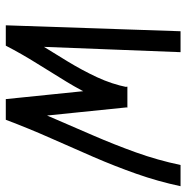

<svg xmlns="http://www.w3.org/2000/svg" viewBox="-10 -648 658 679"><g transform="rotate(90 319.5 -309.0)"><path d="M564 -618H639Q622 -538 595 -461.5Q568 -385 535.5 -310Q503 -235 469 -158.5Q435 -82 404 0H331L287 -430H361Q351 -375 326.5 -321.5Q302 -268 270 -215.5Q238 -163 204.5 -109.5Q171 -56 142 0H70L91 -618H165L141 0H70Q98 -57 131.5 -111Q165 -165 197 -217.5Q229 -270 253.5 -322.5Q278 -375 289 -430H360L404 0H331Q361 -81 394 -157.5Q427 -234 459.5 -309Q492 -384 519.5 -460.5Q547 -537 564 -618Z"/></g></svg>

Font: Victor Mono
Style: Italic
Weight: 400
Italic angle: -12°
Monospace: yes
Designer: Rune Bjørnerås
Version: Version 1.561;gftools[0.9.30]